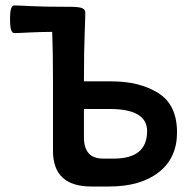

<svg xmlns="http://www.w3.org/2000/svg" viewBox="-20 -679 700 699"><path d="M394.5 -101.6Q515.6 -101.6 515.6 -201.7Q515.6 -282.2 379.4 -282.2H285.6V-178.7Q285.6 -101.6 355 -101.6ZM231.4 -654.3Q269.5 -654.3 280 -648.9Q290.5 -643.6 290.5 -633.8Q290.5 -613.3 288.1 -551.8Q285.6 -490.2 285.6 -382.8H386.2Q488.3 -382.8 556.4 -340.1Q624.5 -297.4 624.5 -196.8Q624.5 -104 558.1 -52Q491.7 0 377.4 0H312.5Q172.9 0 172.9 -129.9V-378.9Q172.9 -490.2 170.4 -551.8Q170.4 -557.6 169.9 -563Q122.6 -562.5 92.3 -561Q46.9 -558.6 31.7 -558.6Q24.9 -558.6 20.8 -569.3Q16.6 -580.1 16.6 -609.4Q16.6 -638.2 20.8 -648.7Q24.9 -659.2 31.7 -659.2Q46.9 -659.2 92.3 -656.7Q137.7 -654.3 219.7 -654.3Z"/></svg>

Font: Bainsley
Style: Bold
Weight: 700
Designer: Paul James MIller
Foundry: High-Logic / Made with FontCreator
Version: Version 1.411;March 28, 2021;FontCreator 13.0.0.2683 64-bit